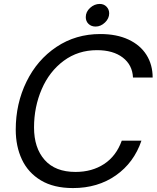

<svg xmlns="http://www.w3.org/2000/svg" viewBox="-20 -946 796 976"><path d="M60 -287Q60 -419 114.5 -530.5Q169 -642 267 -707.5Q365 -773 490 -773Q573 -773 633 -745Q693 -717 724.5 -667Q756 -617 756 -552H656Q653 -616 604 -653.5Q555 -691 473 -691Q377 -691 304 -637Q231 -583 192 -492.5Q153 -402 153 -298Q153 -194 207 -133Q261 -72 364 -72Q448 -72 509.5 -112.5Q571 -153 599 -231H699Q661 -119 569 -54.5Q477 10 351 10Q253 10 188 -29Q123 -68 91.5 -135Q60 -202 60 -287ZM416 -859Q416 -886 438 -906Q460 -926 487 -926Q508 -926 521.5 -912Q535 -898 535 -878Q535 -852 513.5 -831.5Q492 -811 466 -811Q444 -811 430 -824.5Q416 -838 416 -859Z"/></svg>

Font: Open Sauce One
Style: Italic
Weight: 400
Italic angle: -10°
Designer: Alfredo Marco Pradil
Foundry: Creative Sauce Fz LLC
Version: Version 1.477